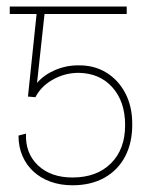

<svg xmlns="http://www.w3.org/2000/svg" viewBox="-20 -548 425 577"><path d="M86.4 -255.9 64 -257.8 92.3 -528.3H360.8V-505.9H113.8L91.3 -298.8Q111.8 -322.8 145 -337.2Q178.2 -351.6 214.4 -351.6Q262.2 -352.5 298.8 -330.3Q335.4 -308.1 356.4 -268.3Q377.4 -228.5 377.4 -175.8Q377.9 -119.6 356.2 -78.1Q334.5 -36.6 293.9 -13.9Q253.4 8.8 197.8 8.8Q161.6 8.8 131.8 -2Q102.1 -12.7 80.6 -32.5Q59.1 -52.2 47.4 -79.6Q35.6 -106.9 35.6 -140.6L58.1 -146.5Q55.7 -87.4 94.2 -51Q132.8 -14.6 197.8 -14.6Q270.5 -14.6 313.2 -56.9Q356 -99.1 356 -171.9Q356 -242.7 317.9 -285.4Q279.8 -328.1 216.3 -329.1Q175.3 -329.1 139.4 -309.1Q103.5 -289.1 86.4 -255.9ZM130.4 -528.3V-505.9H9.3V-528.3Z"/></svg>

Font: Inter 20pt Thin
Style: Regular
Weight: 250
Version: Version 4.001;git-66647c0bb